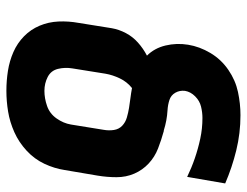

<svg xmlns="http://www.w3.org/2000/svg" viewBox="-108 -470 791 616"><g transform="rotate(-90 288.0 -162.5)"><path d="M226 213Q263 213 300.5 205Q338 197 371.5 174Q405 151 425.5 116.5Q446 82 452 45Q458 8 449.5 -27.5Q441 -63 417 -87Q440 -99 459 -116Q478 -133 489.5 -155Q501 -177 505 -200L522 -306Q528 -339 526.5 -371Q525 -403 513 -431.5Q501 -460 479 -481.5Q457 -503 428.5 -515.5Q400 -528 368.5 -533Q337 -538 304 -538Q271 -538 237.5 -532.5Q204 -527 171.5 -512.5Q139 -498 112 -473Q85 -448 70 -416Q55 -384 50 -351L32 -245Q27 -215 27 -184.5Q27 -154 38.5 -127.5Q50 -101 71 -81.5Q92 -62 119 -51.5Q146 -41 175 -33H176H177Q177 -33 177 -33Q177 -33 177 -33Q193 -28 209 -25Q225 -22 242 -21Q259 -20 274.5 -15Q290 -10 298 4Q306 18 304 35Q301 53 286.5 67.5Q272 82 253.5 86.5Q235 91 217 91Q183 91 150.5 84Q118 77 87.5 66.5Q57 56 28 42L7 164Q58 186 113 199.5Q168 213 226 213ZM313 -135Q297 -138 281 -140Q265 -142 249.5 -144.5Q234 -147 218.5 -151.5Q203 -156 192 -166.5Q181 -177 178.5 -193Q176 -209 179 -226L196 -331Q200 -355 215.5 -377Q231 -399 255.5 -407.5Q280 -416 304 -416Q328 -416 348.5 -405.5Q369 -395 374.5 -372.5Q380 -350 376 -326L359 -220Q355 -197 344 -174Q333 -151 313 -135Z"/></g></svg>

Font: Iosevka Sparkle Heavy Oblique
Style: Regular
Weight: 900
Italic angle: -9°
Designer: Belleve Invis
Foundry: Belleve Invis
Version: Version 4.5.0; ttfautohint (v1.8.3)